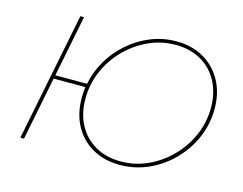

<svg xmlns="http://www.w3.org/2000/svg" viewBox="-97 -855 1277 1011"><g transform="rotate(15 541.0 -350.0)"><path d="M85 0 225 -700H245L178 -365H351Q365 -436 401.5 -497Q438 -558 492 -604.5Q546 -651 611.5 -677Q677 -703 749 -703Q834 -703 898 -666Q962 -629 998 -563.5Q1034 -498 1034 -411Q1034 -327 1001.5 -252.5Q969 -178 912.5 -120.5Q856 -63 782.5 -30Q709 3 627 3Q542 3 478 -33.5Q414 -70 378.5 -135Q343 -200 343 -287Q343 -317 347 -346H174L105 0ZM627 -16Q705 -16 774.5 -48Q844 -80 898 -135Q952 -190 983 -261.5Q1014 -333 1014 -412Q1014 -493 981 -554.5Q948 -616 888.5 -650Q829 -684 749 -684Q672 -684 602.5 -652Q533 -620 479 -565Q425 -510 394 -438.5Q363 -367 363 -287Q363 -206 396 -145Q429 -84 488.5 -50Q548 -16 627 -16Z"/></g></svg>

Font: Montserrat Thin
Style: Italic
Weight: 100
Italic angle: -11.3°
Designer: Julieta Ulanovsky
Foundry: Julieta Ulanovsky
Version: Version 9.000; ttfautohint (v1.8.4.7-5d5b)